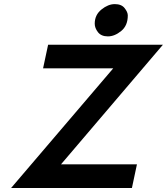

<svg xmlns="http://www.w3.org/2000/svg" viewBox="-20 -933 829 953"><path d="M218.8 -710.9H788.6L282.7 -117.2H659.7L634.8 0H35.2L542 -593.8H193.8ZM450.2 -815.4Q450.2 -858.9 483.4 -885.7Q516.6 -912.6 549.8 -912.6Q583 -912.6 598.6 -892.6Q614.3 -872.6 614.3 -856.4Q614.3 -805.7 581.5 -779.1Q548.8 -752.4 515.6 -752.4Q482.4 -752.4 466.3 -773.2Q450.2 -793.9 450.2 -815.4Z"/></svg>

Font: Tuffy
Style: BoldItalic
Weight: 700
Italic angle: -12°
Designer: Thatcher Ulrich, Karoly Barta, Michael Everson
Version: Version 001.271